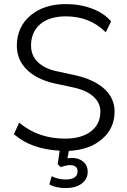

<svg xmlns="http://www.w3.org/2000/svg" viewBox="-20 -748 636 963"><path d="M76.2 -132.8Q171.9 -52.7 305.7 -52.7Q388.7 -52.7 436 -88.9Q483.4 -125 483.4 -188.5Q483.4 -232.4 447.8 -264.2Q412.1 -295.9 346.7 -309.6L255.9 -329.1Q164.1 -349.6 114.3 -398.9Q64.5 -448.2 64.5 -518.6Q64.5 -612.3 132.3 -669.9Q200.2 -727.5 310.5 -727.5Q381.8 -727.5 442.4 -704.6Q502.9 -681.6 537.1 -640.6L510.7 -585.9Q430.7 -666 310.5 -666Q228.5 -666 182.1 -627Q135.7 -587.9 135.7 -518.6Q135.7 -469.7 170.4 -436Q205.1 -402.3 269.5 -389.6Q293 -383.8 359.4 -370.1Q453.1 -348.6 503.9 -301.8Q554.7 -254.9 554.7 -188.5Q554.7 -104.5 491.7 -50.3Q428.7 3.9 325.2 8.8L318.4 45.9Q332 43.9 338.9 43.9Q375 43.9 397.5 63Q419.9 82 419.9 113.3Q419.9 150.4 389.6 172.9Q359.4 195.3 310.5 195.3Q259.8 195.3 227.5 176.8L239.3 135.7Q271.5 152.3 308.6 152.3Q369.1 152.3 369.1 111.3Q369.1 80.1 330.1 80.1Q316.4 80.1 284.2 89.8L269.5 75.2L279.3 7.8Q134.8 0 49.8 -75.2Z"/></svg>

Font: Min Sans Light
Style: Regular
Weight: 300
Designer: Jinseong-Kim, NotoSansCJK, Nunito
Foundry: Jinseong-Kim
Version: Version 1.400;Glyphs 3.1.2 (3151)